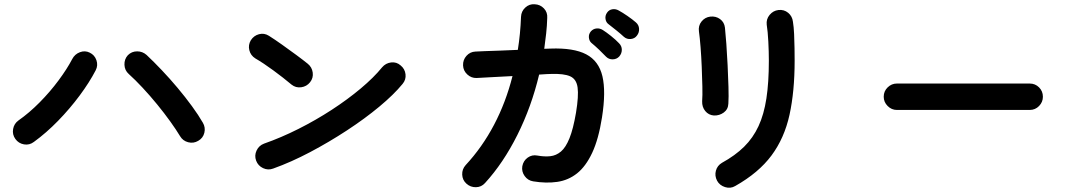

<svg xmlns="http://www.w3.org/2000/svg" viewBox="-20 -830 5040 901"><path d="M139 -164Q118 -148 92.5 -152.5Q67 -157 52 -178Q37 -199 41.5 -224.5Q46 -250 67 -265Q117 -300 166 -349.5Q215 -399 255 -453Q295 -507 319 -553Q331 -576 355 -585Q379 -594 401 -583Q424 -572 432.5 -547.5Q441 -523 429 -500Q400 -444 354 -382Q308 -320 252.5 -263Q197 -206 139 -164ZM910 -169Q888 -156 863 -162.5Q838 -169 825 -191Q807 -221 779 -260Q751 -299 717.5 -340Q684 -381 649 -418.5Q614 -456 584 -483Q565 -500 564 -526Q563 -552 580 -571Q598 -589 623.5 -589Q649 -589 668 -572Q701 -541 739 -501Q777 -461 813.5 -417.5Q850 -374 881 -331.5Q912 -289 932 -254Q945 -232 939 -207Q933 -182 910 -169Z M1262 -39Q1238 -30 1214.5 -41Q1191 -52 1182 -76Q1173 -100 1184 -123.5Q1195 -147 1219 -156Q1299 -184 1380.5 -225Q1462 -266 1536.5 -314.5Q1611 -363 1672.5 -414.5Q1734 -466 1773 -514Q1790 -534 1815.5 -537Q1841 -540 1860 -523Q1880 -507 1883 -481.5Q1886 -456 1869 -436Q1828 -386 1760 -329.5Q1692 -273 1608 -218Q1524 -163 1435 -116Q1346 -69 1262 -39ZM1348 -433Q1310 -465 1263 -499.5Q1216 -534 1178 -556Q1156 -570 1150 -594.5Q1144 -619 1157 -641Q1171 -663 1195.5 -669.5Q1220 -676 1242 -662Q1269 -645 1303.5 -620.5Q1338 -596 1370.5 -572Q1403 -548 1424 -531Q1444 -515 1447.5 -489.5Q1451 -464 1435 -444Q1419 -424 1393.5 -420.5Q1368 -417 1348 -433Z M2169 32Q2150 15 2149 -10.5Q2148 -36 2165 -55Q2243 -139 2298.5 -244.5Q2354 -350 2385 -473Q2329 -470 2280.5 -467.5Q2232 -465 2217 -464Q2192 -463 2173 -480.5Q2154 -498 2153 -523Q2152 -549 2169 -568Q2186 -587 2211 -588Q2223 -589 2254 -590Q2285 -591 2326.5 -592.5Q2368 -594 2410 -596Q2422 -671 2425 -751Q2426 -777 2445 -794.5Q2464 -812 2489 -810Q2515 -809 2532.5 -790.5Q2550 -772 2548 -746Q2547 -709 2543 -673Q2539 -637 2534 -601L2563 -602Q2672 -606 2731 -575Q2790 -544 2807 -472Q2824 -400 2805 -279Q2789 -177 2759 -113Q2729 -49 2688 -16.5Q2647 16 2595 23.5Q2543 31 2482 21Q2457 17 2442 -4Q2427 -25 2431 -50Q2436 -76 2456.5 -90.5Q2477 -105 2502 -100Q2535 -94 2562.5 -97Q2590 -100 2612.5 -119Q2635 -138 2652.5 -181.5Q2670 -225 2683 -301Q2696 -380 2690.5 -419.5Q2685 -459 2655.5 -472Q2626 -485 2567 -483Q2552 -483 2510 -480Q2474 -329 2408 -197Q2342 -65 2256 29Q2239 48 2213.5 48.5Q2188 49 2169 32ZM2824 -564Q2811 -578 2791.5 -596.5Q2772 -615 2755 -629Q2745 -638 2743.5 -654Q2742 -670 2753 -683Q2764 -695 2779.5 -696.5Q2795 -698 2809 -689Q2825 -679 2847.5 -661Q2870 -643 2885 -627Q2898 -614 2898 -596.5Q2898 -579 2886 -565Q2874 -552 2855.5 -551.5Q2837 -551 2824 -564ZM2908 -657Q2894 -670 2873 -687Q2852 -704 2835 -717Q2824 -725 2821.5 -741Q2819 -757 2829 -771Q2838 -784 2853.5 -786.5Q2869 -789 2883 -781Q2900 -772 2924 -755.5Q2948 -739 2964 -725Q2978 -713 2979 -695Q2980 -677 2969 -663Q2959 -649 2940.5 -647Q2922 -645 2908 -657Z M3430 43Q3408 56 3382.5 48Q3357 40 3345 18Q3333 -5 3339.5 -29Q3346 -53 3368 -66Q3430 -100 3472 -141.5Q3514 -183 3539.5 -238Q3565 -293 3576.5 -368Q3588 -443 3588 -545Q3588 -587 3585.5 -635Q3583 -683 3578 -714Q3575 -740 3591.5 -760Q3608 -780 3633 -783Q3659 -786 3678.5 -770Q3698 -754 3701 -728Q3705 -704 3706.5 -670.5Q3708 -637 3708.5 -604Q3709 -571 3709 -545Q3709 -401 3685 -291.5Q3661 -182 3600.5 -100.5Q3540 -19 3430 43ZM3330 -288Q3305 -290 3289.5 -309Q3274 -328 3275 -355Q3277 -381 3276 -424.5Q3275 -468 3273 -516.5Q3271 -565 3267.5 -609.5Q3264 -654 3260 -682Q3256 -709 3272 -729Q3288 -749 3313 -752Q3339 -755 3359 -740.5Q3379 -726 3382 -700Q3385 -672 3388.5 -624.5Q3392 -577 3394.5 -524Q3397 -471 3398.5 -422.5Q3400 -374 3398 -344Q3397 -317 3376.5 -302Q3356 -287 3330 -288Z M4189 -314Q4164 -314 4145.5 -332.5Q4127 -351 4127 -376Q4127 -402 4145.5 -420Q4164 -438 4189 -438H4812Q4838 -438 4856 -420Q4874 -402 4874 -376Q4874 -351 4856 -332.5Q4838 -314 4812 -314Z"/></svg>

Font: Zen Maru Gothic
Style: Bold
Weight: 700
Designer: Yoshimichi Ohira
Foundry: Positype
Version: Version 1.001